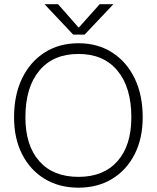

<svg xmlns="http://www.w3.org/2000/svg" viewBox="-20 -860 724 888"><path d="M371.5 -700 504.5 -840.5H441L344 -732L248.5 -840.5H186L318.5 -700ZM45 -317.5Q45 -220 82.2 -146.8Q119.5 -73.5 186.5 -32.8Q253.5 8 343 8Q432 8 498.8 -32.8Q565.5 -73.5 602.8 -146.8Q640 -220 640 -317.5Q640 -420.5 602.8 -497.5Q565.5 -574.5 498.8 -617.2Q432 -660 343 -660Q253.5 -660 186.5 -617.2Q119.5 -574.5 82.2 -497.5Q45 -420.5 45 -317.5ZM587.5 -317.5Q587.5 -187 523.2 -114.5Q459 -42 343 -42Q226 -42 161.8 -114.5Q97.5 -187 97.5 -317.5Q97.5 -456 161.8 -533.2Q226 -610.5 343 -610.5Q459 -610.5 523.2 -533.2Q587.5 -456 587.5 -317.5Z"/></svg>

Font: Overused Grotesk Light
Style: Regular
Weight: 300
Designer: RandomMaerks
Version: Version 0.005